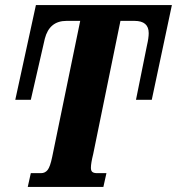

<svg xmlns="http://www.w3.org/2000/svg" viewBox="-20 -734 695 754"><path d="M101 -54H141Q157 -54 167 -66.5Q177 -79 185 -118L295 -652H241Q174 -652 156 -582L101 -342H40L121 -714H655L576 -342H514L557 -555Q564 -585 564 -604Q564 -652 508 -652H453L346 -129Q337 -93 337 -75Q337 -63 343 -58.5Q349 -54 361 -54H398L386 0H89Z"/></svg>

Font: Noto Serif CondExtraBold
Style: Italic
Weight: 800
Width: 3
Italic angle: -12°
Designer: Monotype Design Team
Foundry: Monotype Imaging Inc.
Version: Version 1.001